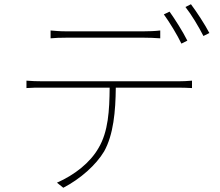

<svg xmlns="http://www.w3.org/2000/svg" viewBox="-20 -856 1040 907"><path d="M865 -664C843 -708 806 -766 781 -801L754 -788C781 -751 818 -690 837 -650ZM658 -678C681 -678 712 -677 737 -675V-712C713 -709 681 -708 658 -708H293C262 -708 244 -710 219 -712V-675C240 -677 263 -678 295 -678ZM183 -472C152 -472 130 -473 105 -475V-440C132 -442 152 -442 183 -442H498C497 -336 492 -234 445 -156C406 -88 333 -30 249 7L279 31C360 -11 434 -77 472 -141C516 -220 526 -330 527 -442H822C843 -442 868 -441 887 -440V-475C865 -473 843 -472 822 -472ZM856 -823C885 -786 918 -731 941 -686L969 -700C949 -739 909 -800 882 -836Z"/></svg>

Font: Noto Sans CJK Thin
Style: Regular
Weight: 100
Designer: Ryoko NISHIZUKA (kana & ideographs); Paul D. Hunt (Latin, Greek & Cyrillic); Wenlong ZHANG (bopomofo); Sandoll Communica
Foundry: Adobe Systems Incorporated
Version: Version 1.000;PS 1;hotconv 1.0.78;makeotf.lib2.5.61930